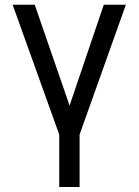

<svg xmlns="http://www.w3.org/2000/svg" viewBox="-20 -565 570 790"><path d="M223.7 -11.4 32 -545.5H122.9L266.3 -130.7L407 -545.5H497.9L307.5 -11.4V204.5H223.7Z"/></svg>

Font: Riot Sans
Style: Regular
Weight: 400
Designer: Rasmus Andersson
Foundry: rsms
Version: Version 4.001